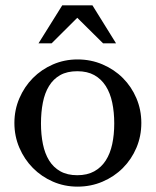

<svg xmlns="http://www.w3.org/2000/svg" viewBox="-20 -693 586 723"><path d="M272 -469.2Q322.3 -469.2 366.2 -450.4Q410.2 -431.6 442.6 -399.2Q475.1 -366.7 493.7 -323Q512.2 -279.3 512.2 -230Q512.2 -180.2 493.7 -136.5Q475.1 -92.8 442.6 -60.3Q410.2 -27.8 366.2 -9Q322.3 9.8 272 9.8Q222.7 9.8 179.4 -9Q136.2 -27.8 104 -60.3Q71.8 -92.8 53 -136.5Q34.2 -180.2 34.2 -230Q34.2 -279.3 53 -323Q71.8 -366.7 104 -399.2Q136.2 -431.6 179.4 -450.4Q222.7 -469.2 272 -469.2ZM271 -424.8Q232.9 -424.8 206.8 -410.2Q180.7 -395.5 164.6 -369.1Q148.4 -342.8 141.4 -306.6Q134.3 -270.5 134.3 -228Q134.3 -186 141.6 -150.4Q148.9 -114.7 165 -88.6Q181.2 -62.5 207.3 -47.9Q233.4 -33.2 271 -33.2Q308.6 -33.2 335 -47.9Q361.3 -62.5 378.2 -88.6Q395 -114.7 402.6 -150.4Q410.2 -186 410.2 -228Q410.2 -270.5 402.6 -306.6Q395 -342.8 378.2 -369.1Q361.3 -395.5 335 -410.2Q308.6 -424.8 271 -424.8ZM214.4 -672.9H328.1L417 -529.8H368.2L271 -626L174.3 -529.8H125Z"/></svg>

Font: Federov2
Style: Regular
Weight: 400
Designer: Olexa M. Volochay | Cyreal.org
Foundry: Olexa M. Volochay | Cyreal.org
Version: Version 1.000